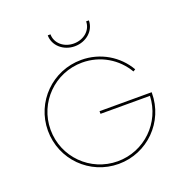

<svg xmlns="http://www.w3.org/2000/svg" viewBox="-140 -923 1029 1060"><g transform="rotate(-20 374.5 -392.5)"><path d="M374 -685.5C441.9 -685.5 495.1 -733.4 495.1 -793.5H479C479 -741.7 433.1 -701.7 374 -701.7C315.4 -701.7 269.5 -741.7 269.5 -793.5H253.4C253.4 -733.4 306.6 -685.5 374 -685.5ZM378.9 -302.2V-286.6H669.4C663.6 -131.3 536.1 -7.8 379.9 -7.8C219.2 -7.8 89.8 -137.2 89.8 -297.9C89.8 -458 219.2 -587.4 379.9 -587.4C486.8 -587.4 579.6 -530.3 629.9 -444.3L643.1 -452.1C590.8 -543 492.2 -603 379.9 -603C210.4 -603 74.2 -466.8 74.2 -297.9C74.2 -128.4 210.4 7.8 379.9 7.8C548.8 7.8 685.1 -128.4 685.1 -297.9V-302.2Z"/></g></svg>

Font: Now Thin
Style: Regular
Weight: 100
Designer: Alfredo Marco Pradil
Foundry: Alfredo Marco Pradil
Version: Version 1.200;hotconv 1.0.109;makeotfexe 2.5.65596